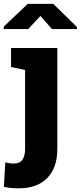

<svg xmlns="http://www.w3.org/2000/svg" viewBox="-34 -782 427 1015"><path d="M66.4 213.4Q43.5 213.4 24.9 211.7Q6.3 210 -13.7 205.6L-5.9 76.2Q6.8 79.1 16.4 80.8Q25.9 82.5 41.5 82.5Q98.6 82.5 98.6 4.9V-412.1L24.4 -427.7V-528.3H269V4.9Q269 105 215.8 159.2Q162.6 213.4 66.4 213.4ZM-14.2 -628.4V-641.1L112.8 -761.7H247.6L372.6 -639.2V-628.4H240.7L179.7 -697.8L115.2 -628.4Z"/></svg>

Font: Roboto Slab Black
Style: Regular
Weight: 900
Designer: Google
Version: Version 2.000; ttfautohint (v1.8.1.43-b0c9)